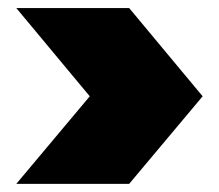

<svg xmlns="http://www.w3.org/2000/svg" viewBox="-20 -576 537 471"><path d="M20 -125 200.2 -339.8 20 -556.2H296.9L477.1 -339.8L296.9 -125Z"/></svg>

Font: SVN-Poppins Black
Style: Regular
Weight: 900
Designer: Ninad Kale (Devanagari), Jonny Pinhorn (Latin)
Foundry: Indian Type Foundry
Version: Version 3.002 2017